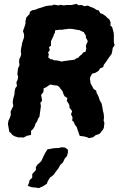

<svg xmlns="http://www.w3.org/2000/svg" viewBox="-20 -708 619 995"><path d="M119 -4 102 5 94 4H75L58 -1L45 -8L36 -19L28 -25L26 -38L21 -66L24 -83L30 -95L36 -112L35 -130L42 -145L49 -159L46 -176L47 -189L50 -202L55 -219L56 -237L60 -252L68 -262L65 -282L71 -294L74 -309L70 -324L72 -341L73 -353L81 -370L79 -386L80 -402L85 -411L90 -426L88 -441L89 -455L93 -474L95 -486L102 -507L105 -517L104 -532L99 -547L108 -572L112 -585V-598L116 -617L133 -635L135 -647L147 -655L161 -657L178 -664L207 -673L220 -677L236 -679L250 -680L260 -684L282 -680L293 -683L312 -680L323 -682H351L376 -688L387 -681L404 -682L416 -676L436 -679L447 -673L466 -666L482 -656L492 -654L499 -640L512 -635L526 -626L537 -615L547 -607L553 -592L552 -576L561 -568L565 -554L569 -539L570 -529V-502V-488L574 -474L564 -459L562 -444L558 -428L544 -409L536 -397L527 -384L518 -372L515 -361L498 -353L491 -341L475 -331L457 -326L448 -309L446 -301L448 -288L449 -277L459 -259L465 -247L479 -238L480 -228L487 -215L492 -204L497 -188L506 -173L509 -160L511 -149L514 -131L517 -121L519 -100L517 -84L521 -71L518 -45L514 -37L500 -19L495 -14L475 -7L463 3L441 8L431 3L415 -1L393 -4L386 -25L383 -32L378 -49L368 -62L363 -75L354 -84L356 -99L348 -116L354 -132L340 -150V-161L334 -174L326 -185L329 -200L315 -209L309 -220L304 -236L295 -246L286 -259L275 -265L262 -266L240 -270L234 -266L218 -255L206 -250L205 -231L193 -216L196 -201L198 -186L189 -175L192 -159L189 -136L186 -115L184 -102L178 -95L172 -78L165 -69L159 -52L151 -39L141 -30V-9ZM299 -389 315 -392 332 -394 343 -396 354 -397 367 -399 376 -406 386 -409 393 -418 405 -427 410 -435 424 -441 427 -456 425 -471 429 -481 435 -494 430 -505 425 -513V-524L418 -534L415 -541L399 -548L393 -552H387L371 -555L354 -558L337 -559L326 -557L311 -556L306 -554H289L266 -551L264 -536L260 -532L257 -521L253 -513L248 -502L245 -497L244 -482L245 -472L234 -464L238 -448L229 -435L233 -427L230 -410L244 -400L251 -401L258 -396L272 -395L281 -394ZM181 267 172 265 143 262 124 255 131 238 133 226 147 213V194L166 173V158L174 145L186 135L195 125L204 105L214 85L226 66L259 60L284 59L300 55L318 57L332 68V83L327 101L316 113L306 134L292 147L283 164L269 182L261 194L252 203L239 212L227 232L223 244L205 256Z"/></svg>

Font: Winky Rough SemiBold
Style: Italic
Weight: 600
Italic angle: -8.97852°
Designer: Simon Atzbach
Foundry: typofactur
Version: Version 1.206; ttfautohint (v1.8.4.7-5d5b)